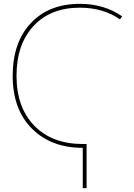

<svg xmlns="http://www.w3.org/2000/svg" viewBox="-20 -760 697 1000"><path d="M411 -10H431V220H411V10Q246 10 146 -90.5Q46 -191 46 -365Q46 -538 140 -639Q234 -740 396 -740Q522 -740 616 -675L605 -659Q517 -720 396 -720Q243 -720 154.5 -624.5Q66 -529 66 -365Q66 -201 158.5 -105.5Q251 -10 411 -10Z"/></svg>

Font: M PLUS 1p Thin
Style: Regular
Weight: 250
Version: Version 1.062